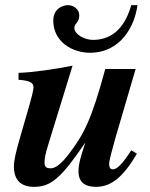

<svg xmlns="http://www.w3.org/2000/svg" viewBox="-20 -717 582 746"><path d="M490 -697C468 -619 423 -562 341 -562C308 -562 269 -584 269 -608C269 -628 288 -627 288 -658C288 -681 266 -697 244 -697C222 -697 187 -682 187 -637C187 -554 262 -512 329 -512C450 -512 504 -617 514 -697ZM490 -133C455 -79 435 -59 418 -59C407 -59 404 -70 404 -80C404 -92 416 -137 429 -183L507 -449H389C335 -249 305 -194 247 -118C217 -79 195 -63 177 -63C161 -63 153 -68 153 -85C153 -100 155 -115 169 -160L262 -462C201 -449 103 -435 52 -434V-407C98 -404 110 -394 110 -379C110 -363 101 -333 93 -304L56 -176C42 -126 34 -95 34 -70C34 -17 62 9 112 9C177 9 216 -23 310 -161H311C293 -106 285 -80 285 -51C285 -10 309 9 353 9C413 9 460 -31 512 -120Z"/></svg>

Font: STIXGeneral
Style: Bold Italic
Weight: 700
Italic angle: -16.33°
Designer: MicroPress Inc., with final additions and corrections provided by Coen Hoffman, Elsevier (retired)
Version: Version 1.1.0